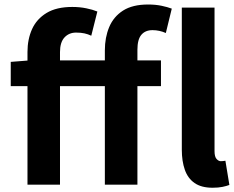

<svg xmlns="http://www.w3.org/2000/svg" viewBox="-20 -832 1053 865"><path d="M103.8 0V-597.9Q103.8 -655.2 124.5 -701Q145.3 -746.7 189.9 -773.7Q234.4 -800.7 305.8 -800.7Q339.3 -800.7 368.7 -794.6Q398.1 -788.6 418.6 -780.1L391.2 -671.1Q376.7 -678 360.7 -681.6Q344.7 -685.2 322.8 -685.2Q290.9 -685.2 270.6 -663.4Q250.3 -641.5 250.3 -597.6V0ZM452.4 0V-605.1Q452.4 -663.3 472 -710.1Q491.5 -756.8 534.3 -784.3Q577.2 -811.7 647.1 -811.7Q680.5 -811.7 707.7 -806Q734.9 -800.3 753.9 -793.1L727.1 -683.3Q698.2 -696.2 667 -696.2Q634.7 -696.2 616.9 -675.3Q599.1 -654.4 599.1 -607.9V0ZM28.4 -444.1V-553.2L112.3 -559.8H705.2V-444.1ZM937.6 13.8Q887.1 13.8 856.6 -7.4Q826.2 -28.5 812.7 -67.1Q799.1 -105.8 799.1 -157.3V-797.9H946.5V-151.3Q946.5 -125.9 955.6 -115.9Q964.7 -105.8 974.7 -105.8Q979.5 -105.8 983.9 -106.3Q988.3 -106.8 995.5 -107.8L1013.4 1.2Q1000.9 6.1 982.5 9.9Q964 13.8 937.6 13.8Z"/></svg>

Font: Shanggu Sans SC VF
Style: Regular
Weight: 250
Designer: GuiWonder
Version: Version 1.021